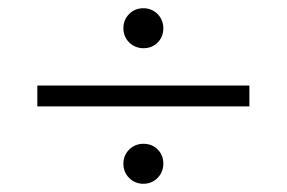

<svg xmlns="http://www.w3.org/2000/svg" viewBox="-20 -574 690 462"><path d="M69.8 -317.9V-368.2H580.1V-317.9ZM276.9 -180.2Q276.9 -190.4 280.5 -199Q284.2 -207.5 290.8 -214.1Q297.4 -220.7 306.2 -224.4Q314.9 -228 325.2 -228Q345.7 -228 359.4 -214.4Q373 -200.7 373 -180.2Q373 -169.9 369.4 -161.1Q365.7 -152.3 359.1 -145.8Q352.5 -139.2 344 -135.5Q335.4 -131.8 325.2 -131.8Q304.7 -131.8 290.8 -145.8Q276.9 -159.7 276.9 -180.2ZM276.9 -505.9Q276.9 -526.4 290.8 -540.3Q304.7 -554.2 325.2 -554.2Q335.4 -554.2 344 -550.5Q352.5 -546.9 359.1 -540.3Q365.7 -533.7 369.4 -524.9Q373 -516.1 373 -505.9Q373 -485.4 359.4 -471.7Q345.7 -458 325.2 -458Q314.9 -458 306.2 -461.7Q297.4 -465.3 290.8 -471.9Q284.2 -478.5 280.5 -487.1Q276.9 -495.6 276.9 -505.9Z"/></svg>

Font: Marcellus SC
Style: Regular
Weight: 400
Designer: Astigmatic (AOETI)
Foundry: Astigmatic (AOETI)
Version: Version 1.001